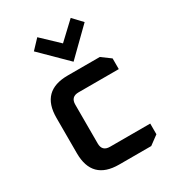

<svg xmlns="http://www.w3.org/2000/svg" viewBox="-186 -876 885 980"><g transform="rotate(-30 256.5 -386.0)"><path d="M67 -158V-367Q67 -525 225 -525H414L467 -486V-423H230Q184 -423 184 -377V-148Q184 -102 230 -102H467V-39L414 0H225Q67 0 67 -158ZM137 -718 188 -772 286 -679 385 -772 436 -718 286 -571Z"/></g></svg>

Font: Oxanium ExtraLight SemiBold
Style: Regular
Weight: 600
Version: Version 2.000